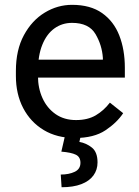

<svg xmlns="http://www.w3.org/2000/svg" viewBox="-20 -558 570 790"><path d="M288.1 9.8Q214.4 9.8 159.9 -22.9Q105.5 -55.7 75.4 -113.3Q45.4 -170.9 45.4 -245.6V-266.1Q45.4 -352.5 78.4 -413.3Q111.3 -474.1 164.1 -506.1Q216.8 -538.1 276.4 -538.1Q352.1 -538.1 400.1 -504.2Q448.2 -470.2 470.9 -411.9Q493.7 -353.5 493.7 -279.3V-238.8H99.1V-312.5H403.3V-319.3Q399.9 -372.1 372.8 -418Q345.7 -463.9 276.4 -463.9Q235.4 -463.9 203.6 -440.9Q171.9 -418 154.1 -373.8Q136.2 -329.6 136.2 -266.1V-245.6Q136.2 -195.3 154.8 -154.3Q173.3 -113.3 208.5 -88.6Q243.7 -64 293 -64Q340.8 -64 374 -83.5Q407.2 -103 432.1 -135.7L486.8 -92.3Q460.9 -53.2 413.6 -21.7Q366.2 9.8 288.1 9.8ZM247.6 0H312.5L306.6 25.9Q335 30.8 358.2 49.3Q381.3 67.9 381.3 110.4Q381.3 140.6 364.5 163.8Q347.7 187 314.7 199.7Q281.7 212.4 233.4 212.4L230 160.2Q263.7 160.2 287.4 148.9Q311 137.7 311 111.8Q311 87.9 292.2 78.6Q273.4 69.3 232.4 65.9Z"/></svg>

Font: RobotoDEMO
Style: Regular
Weight: 400
Designer: Christian Robertson
Foundry: Google
Version: Version 2.136